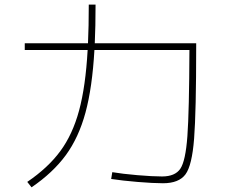

<svg xmlns="http://www.w3.org/2000/svg" viewBox="-20 -801 978 829"><path d="M460 -28.3 464.8 -57.6Q507.8 -50.3 573.2 -44.7Q638.7 -39.1 679.7 -39.1Q735.8 -39.1 758.5 -72.3Q781.2 -105.5 789.1 -213.1Q796.9 -320.8 797.9 -585H387.7Q378.4 -422.9 349.1 -314.9Q319.8 -207 264.2 -131.1Q208.5 -55.2 116.2 7.8L97.7 -15.6Q187 -76.2 240.2 -148.2Q293.5 -220.2 321.5 -324Q349.6 -427.7 358.4 -585H86.9V-614.3H359.9Q363.3 -685.5 363.3 -781.2H392.6Q392.6 -686 389.2 -614.3H827.1V-599.6Q827.1 -318.8 818.1 -202.6Q809.1 -86.4 780.8 -48.1Q752.4 -9.8 683.6 -9.8Q642.1 -9.8 574.5 -15.4Q506.8 -21 460 -28.3Z"/></svg>

Font: Pretendard Thin
Style: Regular
Weight: 100
Designer: Base glyphs from Inter by Rasmus Andersson; Hangeul glyphs from Noto Sans CJK(Source Han Sans) by Jang Soo-young and Kan
Foundry: Kil Hyung-jin
Version: Version 1.309